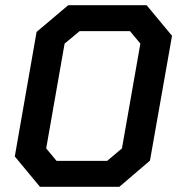

<svg xmlns="http://www.w3.org/2000/svg" viewBox="-20 -720 684 740"><path d="M37 -117 121 -597 243 -700H545L643 -582L558 -101L440 0H134ZM393 -100 450 -148 521 -552 481 -600H287L229 -552L158 -148L198 -100Z"/></svg>

Font: Chakra Petch SemiBold
Style: Italic
Weight: 600
Italic angle: -10°
Designer: Katatrad Aksorn Co.,Ltd.
Foundry: Cadson Demak Co.,Ltd.
Version: Version 1.000; ttfautohint (v1.6)